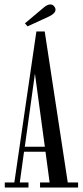

<svg xmlns="http://www.w3.org/2000/svg" viewBox="-20 -843 371 863"><path d="M1.5 0V-23H44.5L143.5 -701.5H181L284.5 -23H331V0H160V-23H203L184.5 -161H88L69 -23H108V0ZM91.5 -183.5H181.5L137 -512ZM104 -724.5 92 -738 177 -809.5Q193 -823 206 -823Q219.5 -823 226.5 -810Q229.5 -805.5 229.5 -799.5Q229.5 -790.5 220.8 -782.2Q212 -774 199.5 -768.5Z"/></svg>

Font: Imbue 50pt
Style: Regular
Weight: 400
Designer: Tyler Finck
Foundry: Etcetera Type Company
Version: Version 1.102; ttfautohint (v1.8.3)